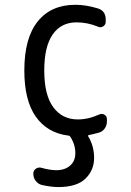

<svg xmlns="http://www.w3.org/2000/svg" viewBox="-20 -550 540 790"><path d="M260.7 7.8Q174.8 -2.9 127.4 -69.8Q80.1 -136.7 80.1 -259.8Q80.1 -393.6 135.3 -461.9Q190.4 -530.3 290 -530.3Q334 -530.3 381.8 -515.6Q415 -505.9 415 -469.7V-460Q415 -448.2 404.3 -441.4Q393.6 -434.6 382.8 -440.4Q339.8 -458 294.9 -458Q231.4 -458 196.8 -408.2Q162.1 -358.4 162.1 -259.8Q162.1 -159.2 199.2 -108.9Q236.3 -58.6 299.8 -58.6Q343.8 -58.6 388.7 -79.1Q399.4 -84 409.7 -78.1Q419.9 -72.3 419.9 -59.6V-49.8Q419.9 -34.2 410.6 -21Q401.4 -7.8 385.7 -3.9Q356.4 3.9 344.7 5.9Q343.8 5.9 342.8 7.8Q341.8 9.8 342.8 10.7Q367.2 50.8 367.2 99.6Q367.2 150.4 331.5 185.1Q295.9 219.7 219.7 219.7Q190.4 219.7 151.4 210.9Q136.7 207 127 194.3Q117.2 181.6 117.2 166V163.1Q117.2 151.4 127.9 144Q138.7 136.7 151.4 140.6Q181.6 149.4 210 150.4Q247.1 150.4 268.6 131.3Q290 112.3 290 80.1Q290 43.9 268.6 11.7Q265.6 7.8 260.7 7.8Z"/></svg>

Font: Rounded-L Mgen+ 2m regular
Style: Regular
Weight: 400
Designer: [Source Han Sans]
Ryoko NISHIZUKA  (kana & ideographs); Paul D. Hunt (Latin, Greek & Cyrillic); Wenlong ZHANG  (bopomofo
Version: Version 1.059.20150602